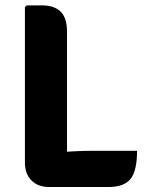

<svg xmlns="http://www.w3.org/2000/svg" viewBox="-20 -710 562 732"><path d="M235.5 3H168Q125 3 100 -22Q75 -47 75 -90.5V-683L82 -689.5H140.5Q186.5 -689.5 211 -665.8Q235.5 -642 235.5 -588.5ZM502.5 -135Q502.5 -59 477.8 -28Q453 3 393.5 3H168L82 -113Q147.5 -124.5 211.8 -129.8Q276 -135 329 -135Z"/></svg>

Font: Signika
Style: Bold
Weight: 700
Designer: Anna Giedry
Foundry: Anna Giedry
Version: Version 2.001